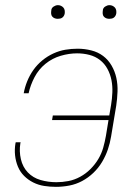

<svg xmlns="http://www.w3.org/2000/svg" viewBox="-20 -717 540 745"><path d="M197 8Q174 8 151.5 4.5Q129 1 109 -9Q89 -19 73.5 -34.5Q58 -50 49.5 -70.5Q41 -91 38.5 -114Q36 -137 40 -161L41 -165H60L59 -161Q54 -130 61 -99.5Q68 -69 88 -48Q108 -27 137.5 -18.5Q167 -10 199 -10Q222 -10 245.5 -14.5Q269 -19 291 -31Q313 -43 331 -61Q349 -79 361.5 -100Q374 -121 380.5 -144Q387 -167 391 -190L401 -251H182L185 -269H404L411 -310Q415 -334 416 -358.5Q417 -383 412.5 -406Q408 -429 397 -449.5Q386 -470 368 -484Q350 -498 327 -504Q304 -510 279 -510Q248 -510 215.5 -500.5Q183 -491 156.5 -469.5Q130 -448 114 -417.5Q98 -387 91 -355H72Q76 -378 85.5 -401.5Q95 -425 109.5 -445.5Q124 -466 144 -482.5Q164 -499 187 -509.5Q210 -520 233.5 -524Q257 -528 281 -528Q308 -528 334 -521.5Q360 -515 380 -500Q400 -485 413 -462.5Q426 -440 431.5 -414.5Q437 -389 436 -361.5Q435 -334 431 -307L411 -187Q407 -162 398.5 -137Q390 -112 376 -88.5Q362 -65 342 -46Q322 -27 298.5 -14.5Q275 -2 249 3Q223 8 197 8ZM404 -644Q398 -644 392.5 -646Q387 -648 383 -652.5Q379 -657 378.5 -663.5Q378 -670 379 -676Q379 -681 381.5 -685Q384 -689 388 -691.5Q392 -694 396 -695.5Q400 -697 405 -697Q411 -697 416.5 -694.5Q422 -692 426 -687.5Q430 -683 431 -676.5Q432 -670 431 -664Q430 -659 427.5 -655Q425 -651 421.5 -648.5Q418 -646 413.5 -645Q409 -644 404 -644ZM204 -644Q198 -644 192.5 -646Q187 -648 183 -652.5Q179 -657 178.5 -663.5Q178 -670 179 -676Q179 -681 181.5 -685Q184 -689 188 -691.5Q192 -694 196 -695.5Q200 -697 205 -697Q211 -697 216.5 -694.5Q222 -692 226 -687.5Q230 -683 231 -676.5Q232 -670 231 -664Q230 -659 227.5 -655Q225 -651 221.5 -648.5Q218 -646 213.5 -645Q209 -644 204 -644Z"/></svg>

Font: Iosevka Thin
Style: Italic
Weight: 100
Italic angle: -9°
Monospace: yes
Designer: Belleve Invis
Foundry: Belleve Invis
Version: Version 32.5.0; ttfautohint (v1.8.4)